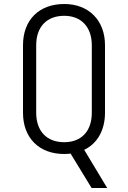

<svg xmlns="http://www.w3.org/2000/svg" viewBox="-20 -760 640 960"><path d="M438 180H516L401 -11C467 -42 505 -110 505 -196V-534C505 -656 426 -740 301 -740C175 -740 95 -660 95 -534V-196C95 -71 175 10 301 10C312 10 324 9 333 8ZM301 -49C214 -49 161 -104 161 -196V-534C161 -626 214 -681 301 -681C386 -681 439 -625 439 -534V-196C439 -104 387 -49 301 -49Z"/></svg>

Font: JetBrains Mono ExtraLight
Style: Regular
Weight: 240
Monospace: yes
Designer: Philipp Nurullin, Konstantin Bulenkov
Foundry: JetBrains
Version: Version 2.305